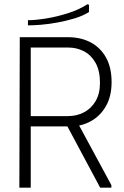

<svg xmlns="http://www.w3.org/2000/svg" viewBox="-20 -873 579 893"><path d="M72 -700H123V0H70ZM296 -700Q355 -700 400.5 -676.5Q446 -653 472.5 -606.5Q499 -560 499 -491Q499 -425 472.5 -379Q446 -333 402 -309Q358 -285 306 -285H81V-700ZM113 -333H296Q337 -333 370.5 -350.5Q404 -368 424.5 -402.5Q445 -437 445 -488Q445 -544 424.5 -580.5Q404 -617 370.5 -634.5Q337 -652 296 -652H113ZM277 -316 325 -332 498 -12V0H446ZM386 -853 394 -851V-817Q365 -799 327 -787.5Q289 -776 248.5 -768.5Q208 -761 172 -758Q136 -755 110 -755V-779Q144 -779 194 -787Q244 -795 296 -811.5Q348 -828 386 -853Z"/></svg>

Font: Phudu Light
Style: Regular
Weight: 300
Version: Version 1.005;gftools[0.9.23]